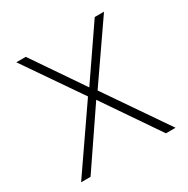

<svg xmlns="http://www.w3.org/2000/svg" viewBox="-159 -843 968 986"><g transform="rotate(-30 325.0 -350.0)"><path d="M324 -328 101 0H45L296 -364L65 -700H121L325 -401L530 -700H585L354 -366L605 0H548Z"/></g></svg>

Font: Retni Sans Light
Style: Regular
Weight: 300
Designer: Vitaly Kuzmin
Foundry: ParaType Ltd.
Version: Version 1.00;March 2, 2019;FontCreator 11.5.0.2425 64-bit; t